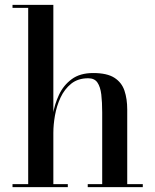

<svg xmlns="http://www.w3.org/2000/svg" viewBox="-20 -770 638 790"><path d="M31.5 0V-12.5H96V-737.5H31.5V-750H199.5V-12.5H259V0ZM341 0V-12.5H400.5V-307.5Q400.5 -349.5 396.8 -381Q393 -412.5 381 -430.2Q369 -448 343 -448Q301 -448 273.2 -425.8Q245.5 -403.5 229.2 -368.8Q213 -334 206.2 -295.2Q199.5 -256.5 199.5 -223.5L190.5 -220.5Q190.5 -255.5 197.5 -298.2Q204.5 -341 222.8 -380Q241 -419 275 -444.2Q309 -469.5 363.5 -469.5Q420.5 -469.5 450.8 -450Q481 -430.5 492.2 -396.8Q503.5 -363 503.5 -319.5V-12.5H567.5V0Z"/></svg>

Font: Bodoni Moda 18pt Medium
Style: Regular
Weight: 500
Designer: Owen Earl
Foundry: indestructible type
Version: Version 2.004